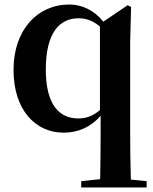

<svg xmlns="http://www.w3.org/2000/svg" viewBox="-20 -572 680 851"><path d="M423 259H630V231L560 224C558 157 557 91 557 25V-389L561 -541L546 -549L438 -476C397 -527 343 -552 287 -552C147 -552 40 -441 40 -262C40 -87 135 16 262 16C324 16 381 -7 426 -59V25C426 91 425 157 424 222L340 231V259ZM423 -84C392 -58 363 -47 327 -47C244 -47 183 -106 183 -264C183 -428 245 -491 328 -491C361 -491 392 -481 423 -454Z"/></svg>

Font: Noto Serif CJK KR
Style: Bold
Weight: 700
Designer: Ryoko NISHIZUKA 西塚涼子 (kana & ideographs); Frank Grießhammer (Latin, Greek & Cyrillic); Wenlong ZHANG 张文龙 (bopomofo); San
Foundry: Adobe
Version: Version 2.001;hotconv 1.1.0;makeotfexe 2.6.0